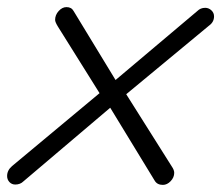

<svg xmlns="http://www.w3.org/2000/svg" viewBox="-76 -514 622 540"><path d="M382 6Q366 6 359 -6L234 -211L-10 -4Q-19 5 -33 5Q-43 5 -49.5 -2Q-56 -9 -56 -19Q-56 -35 -42 -47L204 -252L87 -439Q79 -452 79 -458Q79 -472 89 -483Q99 -494 111 -494Q125 -494 131 -483L249 -289L479 -483Q488 -492 501 -492Q511 -492 518.5 -485Q526 -478 526 -468Q526 -452 512 -442L279 -249L407 -46Q414 -36 414 -28Q414 -15 404 -4.5Q394 6 382 6Z"/></svg>

Font: Comic Neue
Style: Italic
Weight: 400
Italic angle: -12°
Designer: Craig Rozynski
Foundry: Craig Rozynski
Version: Version 2.003